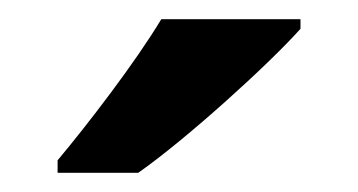

<svg xmlns="http://www.w3.org/2000/svg" viewBox="-20 -786 373 200"><path d="M293 -756V-766H148C121 -721 71 -656 40 -619V-606H124C174 -641 260 -719 293 -756Z"/></svg>

Font: Noto Sans Myanmar UI SemiBold
Style: Regular
Weight: 600
Designer: Monotype Design Team
Foundry: Monotype Imaging Inc.
Version: Version 2.103